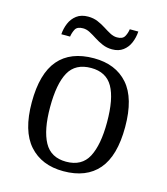

<svg xmlns="http://www.w3.org/2000/svg" viewBox="-111 -816 793 912"><g transform="rotate(15 286.0 -360.0)"><path d="M285 10Q178 10 117 -58.5Q56 -127 56 -268Q56 -409 114.5 -477.5Q173 -546 288 -546Q395 -546 455 -478Q515 -410 515 -268Q515 -127 456.5 -58.5Q398 10 285 10ZM286 -37Q363 -37 394.5 -97Q426 -157 426 -268Q426 -384 393.5 -441Q361 -498 287 -498Q210 -498 178 -440.5Q146 -383 146 -268Q146 -156 178.5 -96.5Q211 -37 286 -37ZM359 -609Q333 -609 311 -618.5Q289 -628 270.5 -640Q252 -652 235 -661Q218 -670 201 -670Q172 -670 163 -653Q154 -636 151 -616H108Q110 -645 121 -671Q132 -697 154 -713.5Q176 -730 210 -730Q236 -730 257.5 -721Q279 -712 297.5 -700Q316 -688 333 -679Q350 -670 367 -670Q394 -670 403.5 -686Q413 -702 416 -723H458Q456 -693 445 -667Q434 -641 412.5 -625Q391 -609 359 -609Z"/></g></svg>

Font: Noto Serif Hentaigana EL
Style: Regular
Weight: 400
Designer: Kazuhiro Yamada
Foundry: nipponia
Version: Version 1.000